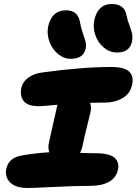

<svg xmlns="http://www.w3.org/2000/svg" viewBox="-20 -1002 687 966"><path d="M568.8 -737.8Q532.7 -737.8 503.2 -762Q473.6 -786.1 460.2 -823.7Q446.8 -861.3 454.1 -899.9Q472.7 -981.9 542 -981.9Q607.9 -981.9 617.2 -921.9Q621.6 -899.9 630.9 -876Q640.1 -852.1 644.3 -834Q648.4 -815.9 644 -793Q632.8 -737.8 568.8 -737.8ZM335.9 -706.1Q301.3 -706.1 271.7 -730.5Q242.2 -754.9 228.5 -793.2Q214.8 -831.5 222.2 -869.1Q240.7 -950.2 313 -950.2Q374.5 -950.2 383.8 -883.8Q388.2 -858.9 397.2 -833.7Q406.2 -808.6 410.4 -792Q414.6 -775.4 411.1 -757.8Q400.4 -706.1 335.9 -706.1ZM118.2 -56.2Q60.5 -56.2 32.2 -83Q3.9 -109.9 11.2 -150.9Q22.9 -209.5 91.8 -220.2Q162.6 -232.4 228 -235.8Q220.2 -257.8 226.1 -284.2Q232.4 -315.4 245.8 -372.1Q259.3 -428.7 263.2 -449.2Q265.6 -461.4 269 -475.1Q256.8 -474.1 223.1 -470.9Q189.5 -467.8 175.8 -467.8Q120.1 -467.8 99.9 -492.7Q79.6 -517.6 86.9 -557.1Q93.3 -589.8 121.8 -610.8Q150.4 -631.8 190.9 -637.2Q394.5 -665 539.1 -665Q604.5 -665 629.2 -642.3Q653.8 -619.6 645 -577.1Q635.7 -531.2 596.9 -508.5Q558.1 -485.8 504.9 -485.8Q455.1 -485.8 433.1 -484.9Q440.4 -465.3 436 -439.9Q433.6 -428.2 419.4 -372.8Q405.3 -317.4 397 -275.9Q393.1 -254.4 382.8 -232.9Q428.7 -231 461.9 -231Q499 -231 523.9 -224.1Q548.8 -217.3 559.3 -205.8Q569.8 -194.3 573.7 -179.4Q577.6 -164.6 573.2 -147.9Q564.9 -107.9 528.6 -87.4Q492.2 -66.9 434.1 -66.9Q354.5 -66.9 251.7 -61.5Q148.9 -56.2 118.2 -56.2Z"/></svg>

Font: Shantell Sans Irregular Bouncy
Style: Italic
Weight: 800
Italic angle: -11.31°
Designer: Stephen Nixon, Anya Danilova, Shantell Martin
Foundry: Arrow Type
Version: Version 1.006;[9816181b4]